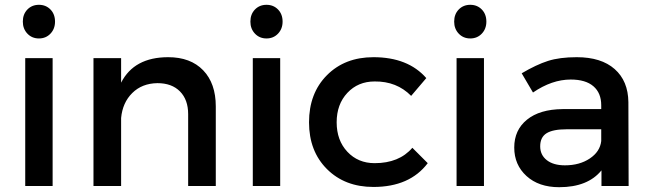

<svg xmlns="http://www.w3.org/2000/svg" viewBox="-20 -774 2705 799"><path d="M209 -684Q209 -654 190 -634Q171 -614 142 -614Q113 -614 94 -634Q75 -654 75 -684Q75 -715 94 -734.5Q113 -754 142 -754Q171 -754 190 -734.5Q209 -715 209 -684ZM85 -532H199V0H85Z M680 -536Q773 -536 825.5 -481.5Q878 -427 878 -331V0H763V-299Q763 -359 729 -393.5Q695 -428 635 -428Q571 -427 530.5 -387Q490 -347 484 -283V0H369V-532H484V-430Q538 -536 680 -536Z M1156 -684Q1156 -654 1137 -634Q1118 -614 1089 -614Q1060 -614 1041 -634Q1022 -654 1022 -684Q1022 -715 1041 -734.5Q1060 -754 1089 -754Q1118 -754 1137 -734.5Q1156 -715 1156 -684ZM1032 -532H1146V0H1032Z M1691 -375Q1631 -436 1539 -435Q1470 -435 1425.5 -387.5Q1381 -340 1381 -265Q1381 -190 1425.5 -142.5Q1470 -95 1539 -95Q1641 -95 1696 -159L1760 -95Q1685 4 1534 4Q1415 4 1340.5 -70.5Q1266 -145 1266 -265Q1266 -386 1340.5 -461Q1415 -536 1534 -536Q1678 -536 1754 -449Z M2004 -684Q2004 -654 1985 -634Q1966 -614 1937 -614Q1908 -614 1889 -634Q1870 -654 1870 -684Q1870 -715 1889 -734.5Q1908 -754 1937 -754Q1966 -754 1985 -734.5Q2004 -715 2004 -684ZM1880 -532H1994V0H1880Z M2596 0H2483V-65Q2426 5 2307 5Q2222 5 2171 -41.5Q2120 -88 2120 -160Q2120 -233 2173 -276Q2226 -319 2321 -320H2482V-336Q2482 -387 2449.5 -415Q2417 -443 2355 -443Q2277 -443 2198 -389L2151 -469Q2212 -505 2260.5 -520.5Q2309 -536 2380 -536Q2482 -536 2538 -486.5Q2594 -437 2595 -349ZM2331 -86Q2392 -86 2434.5 -114.5Q2477 -143 2482 -187V-236H2338Q2281 -236 2254.5 -219.5Q2228 -203 2228 -165Q2228 -129 2255.5 -107.5Q2283 -86 2331 -86Z"/></svg>

Font: Montserrat-Arabic
Style: Regular
Weight: 400
Designer: Mohamed Gaber
Foundry: Kief Type Foundry
Version: Version 5.008;PS 005.008;hotconv 1.0.88;makeotf.lib2.5.64775